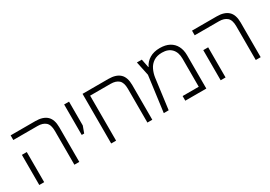

<svg xmlns="http://www.w3.org/2000/svg" viewBox="10 -1284 2773 1970"><g transform="rotate(-30 1396.5 -299.5)"><path d="M504 0V-401Q504 -474 470 -503.5Q436 -533 376 -533H88V-588H381Q470 -588 516 -545.5Q562 -503 562 -411V0ZM88 0V-357H146V0Z M722 -227V-588H780V-306L751 -227Z M1247 -588Q1336 -588 1381.5 -545.5Q1427 -503 1427 -411V0H1369V-401Q1369 -474 1335.5 -503.5Q1302 -533 1241 -533H998V0H940V-588Z M1860 -599Q1927 -599 1973 -574Q2019 -549 2043 -503Q2067 -457 2067 -395V0H1818V-55H2009V-388Q2009 -463 1969 -505Q1929 -547 1856 -547Q1796 -547 1756.5 -521Q1717 -495 1696 -451.5Q1675 -408 1668 -358L1621 0H1563L1619 -422L1584 -588H1642L1662 -488H1665Q1677 -514 1696 -534.5Q1715 -555 1739.5 -569.5Q1764 -584 1794 -591.5Q1824 -599 1860 -599Z M2653 0V-401Q2653 -474 2619 -503.5Q2585 -533 2525 -533H2237V-588H2530Q2619 -588 2665 -545.5Q2711 -503 2711 -411V0ZM2237 0V-357H2295V0Z"/></g></svg>

Font: Noto Sans Hebrew Light
Style: Regular
Weight: 300
Designer: Monotype Design Team
Foundry: Monotype Imaging Inc.
Version: Version 2.003